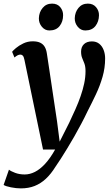

<svg xmlns="http://www.w3.org/2000/svg" viewBox="-58 -792 620 1062"><path d="M77.5 -459.5Q74 -477.5 68.5 -483.8Q63 -490 55 -490Q47 -490 39.5 -486.2Q32 -482.5 22 -474L9 -505.5Q14 -512.5 30.2 -526.2Q46.5 -540 70.8 -551.8Q95 -563.5 123 -563.5Q149.5 -563.5 165.5 -555.2Q181.5 -547 190 -531.8Q198.5 -516.5 201.5 -494.5Q208.5 -448.5 215.5 -401.8Q222.5 -355 229.5 -308Q236.5 -261 243.5 -214.2Q250.5 -167.5 257.5 -121L272 -8.5L324.5 -112.5Q343 -151.5 359.5 -188.5Q376 -225.5 388.2 -261Q400.5 -296.5 407.8 -330.8Q415 -365 415 -398.5Q415 -424 409 -440Q403 -456 396.8 -470.5Q390.5 -485 390.5 -506.5Q390.5 -532.5 406.5 -547.8Q422.5 -563 450.5 -563Q474.5 -563 490.8 -550Q507 -537 515.2 -515.5Q523.5 -494 523.5 -468.5Q523.5 -416.5 509.2 -367Q495 -317.5 472.5 -270Q450 -222.5 426 -176Q410 -142 391.2 -106.8Q372.5 -71.5 353 -37.2Q333.5 -3 314.5 28Q295.5 59 279 85Q262.5 111 249 130Q224 170.5 195.5 197Q167 223.5 133.2 236.8Q99.5 250 57.5 250Q31.5 250 2.8 244.2Q-26 238.5 -38 231L-8.5 146.5Q1.5 155 25.5 164Q49.5 173 78.5 173Q107 173 135.2 158.8Q163.5 144.5 191.5 114.2Q219.5 84 247 35H180ZM215 -623.5Q190.5 -623.5 173.5 -644Q156.5 -664.5 157 -691Q158 -724.5 177.8 -748.2Q197.5 -772 230 -772Q259.5 -772 275.5 -752.2Q291.5 -732.5 291 -707.5Q291 -672.5 271.8 -648Q252.5 -623.5 215 -623.5ZM413.5 -623.5Q389 -623.5 372 -644Q355 -664.5 355.5 -691Q356.5 -724.5 376 -748.2Q395.5 -772 428 -772Q457 -772 473.5 -752.2Q490 -732.5 489.5 -707.5Q489 -672.5 469.8 -648Q450.5 -623.5 413.5 -623.5Z"/></svg>

Font: Merriweather 28pt SemiBold
Style: Italic
Weight: 600
Italic angle: -7.8°
Version: Version 2.101